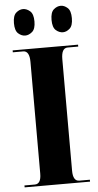

<svg xmlns="http://www.w3.org/2000/svg" viewBox="-61 -960 511 997"><g transform="rotate(-5 194.5 -461.5)"><path d="M26 0H367V-10H312Q279 -10 279 -65V-646Q279 -704 312 -704H367V-714H26V-704H80Q113 -704 113 -646V-64Q113 -10 80 -10H26ZM295 -785Q313 -785 330 -800Q347 -815 347 -854Q347 -893 330 -908Q313 -923 295 -923Q275 -923 258 -908Q241 -893 241 -854Q241 -815 258 -800Q275 -785 295 -785ZM98 -785Q117 -785 134.5 -800Q152 -815 152 -854Q152 -893 134.5 -908Q117 -923 98 -923Q79 -923 62 -908Q45 -893 45 -854Q45 -815 62 -800Q79 -785 98 -785Z"/></g></svg>

Font: Noto Serif Display SemiCondensed Extra
Style: Regular
Weight: 800
Width: 4
Designer: Monotype Design Team
Foundry: Monotype Imaging Inc.
Version: Version 1.900